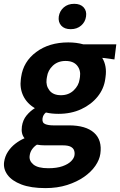

<svg xmlns="http://www.w3.org/2000/svg" viewBox="-72 -757 620 991"><path d="M0 0ZM283.7 -109.9Q371.1 -109.9 413.6 -71.8Q456.1 -33.7 445.8 37.6Q441.4 67.9 420.2 98.9Q398.9 129.9 362.1 155.8Q325.2 181.6 274.7 197.8Q224.1 213.9 162.6 213.9Q87.4 213.9 38.3 195.1Q-10.7 176.3 -33.2 145.5Q-55.7 114.7 -50.8 79.1Q-46.4 49.3 -31 25.9Q-15.6 2.4 6.6 -14.9Q28.8 -32.2 54.7 -43.5Q35.6 -65.9 41 -104.5Q45.9 -137.7 64.9 -160.9Q84 -184.1 107.9 -198.7Q66.9 -223.1 48.1 -262.2Q29.3 -301.3 35.6 -348.6L37.1 -359.4Q48.3 -439 115 -488.5Q181.6 -538.1 280.3 -538.1Q322.8 -538.1 357.4 -528.3H528.3L518.6 -450.2L455.6 -458.5Q481 -416.5 472.7 -359.4L471.2 -348.6Q464.4 -298.8 431.9 -258.3Q399.4 -217.8 347.4 -193.6Q295.4 -169.4 229.5 -169.4Q194.3 -169.4 165 -176.3Q150.4 -165 147.5 -146Q144.5 -123.5 160.9 -116.7Q177.2 -109.9 202.6 -109.9ZM170.4 -359.9 168.5 -348.1Q164.1 -315.4 183.1 -290.5Q202.1 -265.6 242.7 -265.6Q282.2 -265.6 308.3 -290.5Q334.5 -315.4 338.9 -348.1L340.8 -359.9Q345.7 -394.5 326.2 -418.5Q306.6 -442.4 266.6 -442.4Q227.1 -442.4 201.2 -418.5Q175.3 -394.5 170.4 -359.9ZM177.2 111.3Q220.7 111.3 250 101.1Q279.3 90.8 294.9 75.2Q310.5 59.6 312.5 43.9Q314.5 30.8 310.3 19Q306.2 7.3 292.5 0.2Q278.8 -6.8 252 -6.8H159.7Q138.7 -6.8 118.7 -10.3Q105 -2 94.2 12.7Q83.5 27.3 81.1 46.4Q77.1 72.8 100.3 92Q123.5 111.3 177.2 111.3ZM311 -737.3Q343.3 -737.3 359.9 -718.8Q376.5 -700.2 372.1 -671.9Q368.2 -643.6 346.7 -625Q325.2 -606.4 293 -606.4Q260.3 -606.4 243.9 -625Q227.5 -643.6 231.4 -671.9Q235.8 -700.2 257.1 -718.8Q278.3 -737.3 311 -737.3Z"/></svg>

Font: Robert Sans ExtraBold
Style: Italic
Weight: 800
Italic angle: -8°
Designer: Christian Robertson (extended by Adam Twardoch)
Foundry: Google
Version: Version 12.135;April 2, 2019;FontCreator 11.5.0.2425 64-bit;